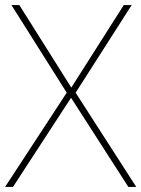

<svg xmlns="http://www.w3.org/2000/svg" viewBox="-23 -800 555 754"><path d="M512 -66 274 -436 494 -780H463L257 -456L53 -780H22L239 -436L-3 -66H28L256 -416L481 -66Z"/></svg>

Font: Noto Sans Malayalam UI Thin
Style: Regular
Weight: 100
Designer: Jelle Bosma - Monotype Design Team
Foundry: Monotype Imaging Inc.
Version: Version 2.104